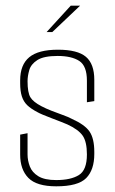

<svg xmlns="http://www.w3.org/2000/svg" viewBox="-20 -650 404 676"><path d="M178 6Q109 6 80 -23.5Q51 -53 51 -106V-176L77 -181V-106Q77 -85 85 -64Q93 -43 115 -29.5Q137 -16 178 -16Q229 -16 257.5 -33.5Q286 -51 286 -106Q286 -151 271 -172.5Q256 -194 217 -212Q210 -215 195 -221Q180 -227 162.5 -233.5Q145 -240 131 -246Q117 -252 112 -255Q89 -267 76 -279.5Q63 -292 57 -310.5Q51 -329 51 -357V-367Q51 -422 83 -448.5Q115 -475 184 -475Q253 -475 282.5 -450Q312 -425 312 -369V-294L286 -290V-366Q286 -418 259 -435.5Q232 -453 183 -453Q134 -453 111.5 -438.5Q89 -424 83 -403Q77 -382 77 -364Q77 -324 87 -307.5Q97 -291 126 -276Q141 -268 161.5 -260Q182 -252 201.5 -245Q221 -238 232 -232Q279 -211 295.5 -186.5Q312 -162 312 -115V-108Q312 -52 283.5 -23Q255 6 178 6ZM144 -537 229 -630H262L164 -537Z"/></svg>

Font: Smooch Sans Thin ExtraLight
Style: Regular
Weight: 250
Version: Version 1.010